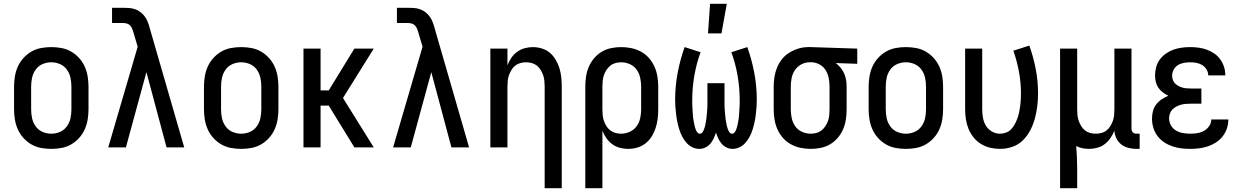

<svg xmlns="http://www.w3.org/2000/svg" viewBox="-20 -776 6540 1011"><path d="M250 8Q223 8 196 3Q169 -2 145.5 -15.5Q122 -29 103.5 -49.5Q85 -70 74 -94.5Q63 -119 58.5 -146Q54 -173 54 -200V-320Q54 -347 58.5 -374Q63 -401 74 -425.5Q85 -450 103.5 -470.5Q122 -491 145.5 -504.5Q169 -518 196 -523Q223 -528 250 -528Q277 -528 304 -523Q331 -518 354.5 -504.5Q378 -491 396.5 -470.5Q415 -450 426 -425.5Q437 -401 441.5 -374Q446 -347 446 -320V-200Q446 -173 441.5 -146Q437 -119 426 -94.5Q415 -70 396.5 -49.5Q378 -29 354.5 -15.5Q331 -2 304 3Q277 8 250 8ZM250 -72Q274 -72 296 -81.5Q318 -91 332 -110.5Q346 -130 351 -153Q356 -176 356 -200V-320Q356 -344 351 -367Q346 -390 332 -409.5Q318 -429 296 -438.5Q274 -448 250 -448Q226 -448 204 -438.5Q182 -429 168 -409.5Q154 -390 149 -367Q144 -344 144 -320V-200Q144 -176 149 -153Q154 -130 168 -110.5Q182 -91 204 -81.5Q226 -72 250 -72Z M550 0 705 -530 683 -604V-605Q680 -615 676 -625Q672 -635 664.5 -642.5Q657 -650 646.5 -652.5Q636 -655 625 -655H570V-735H625Q642 -735 658.5 -734Q675 -733 691 -727.5Q707 -722 720.5 -711.5Q734 -701 743.5 -687.5Q753 -674 759 -658Q765 -642 769 -626L950 0H857L751 -396L643 0Z M1250 8Q1223 8 1196 3Q1169 -2 1145.5 -15.5Q1122 -29 1103.5 -49.5Q1085 -70 1074 -94.5Q1063 -119 1058.5 -146Q1054 -173 1054 -200V-320Q1054 -347 1058.5 -374Q1063 -401 1074 -425.5Q1085 -450 1103.5 -470.5Q1122 -491 1145.5 -504.5Q1169 -518 1196 -523Q1223 -528 1250 -528Q1277 -528 1304 -523Q1331 -518 1354.5 -504.5Q1378 -491 1396.5 -470.5Q1415 -450 1426 -425.5Q1437 -401 1441.5 -374Q1446 -347 1446 -320V-200Q1446 -173 1441.5 -146Q1437 -119 1426 -94.5Q1415 -70 1396.5 -49.5Q1378 -29 1354.5 -15.5Q1331 -2 1304 3Q1277 8 1250 8ZM1250 -72Q1274 -72 1296 -81.5Q1318 -91 1332 -110.5Q1346 -130 1351 -153Q1356 -176 1356 -200V-320Q1356 -344 1351 -367Q1346 -390 1332 -409.5Q1318 -429 1296 -438.5Q1274 -448 1250 -448Q1226 -448 1204 -438.5Q1182 -429 1168 -409.5Q1154 -390 1149 -367Q1144 -344 1144 -320V-200Q1144 -176 1149 -153Q1154 -130 1168 -110.5Q1182 -91 1204 -81.5Q1226 -72 1250 -72Z M1578 0V-520H1668V-300H1711L1846 -520H1948L1786 -260L1948 0H1846L1711 -220H1668V0Z M2050 0 2205 -530 2183 -604V-605Q2180 -615 2176 -625Q2172 -635 2164.5 -642.5Q2157 -650 2146.5 -652.5Q2136 -655 2125 -655H2070V-735H2125Q2142 -735 2158.5 -734Q2175 -733 2191 -727.5Q2207 -722 2220.5 -711.5Q2234 -701 2243.5 -687.5Q2253 -674 2259 -658Q2265 -642 2269 -626L2450 0H2357L2251 -396L2143 0Z M2848 215V-320Q2848 -335 2846.5 -350.5Q2845 -366 2840 -380Q2835 -394 2827 -407.5Q2819 -421 2807 -430.5Q2795 -440 2780 -444Q2765 -448 2750 -448Q2735 -448 2720 -444Q2705 -440 2693 -430.5Q2681 -421 2673 -407.5Q2665 -394 2660 -380Q2655 -366 2653.5 -350.5Q2652 -335 2652 -320V0H2562V-520H2652V-432Q2660 -453 2672.5 -471.5Q2685 -490 2703 -503Q2721 -516 2742.5 -522Q2764 -528 2786 -528Q2810 -528 2834 -520.5Q2858 -513 2876 -497.5Q2894 -482 2906.5 -460.5Q2919 -439 2926 -416Q2933 -393 2935.5 -368.5Q2938 -344 2938 -320V215Z M3062 215V-320Q3062 -347 3066 -373.5Q3070 -400 3080.5 -424.5Q3091 -449 3108.5 -469.5Q3126 -490 3148.5 -503.5Q3171 -517 3197.5 -522.5Q3224 -528 3251 -528Q3278 -528 3304.5 -522.5Q3331 -517 3355 -504Q3379 -491 3397 -470.5Q3415 -450 3426 -425.5Q3437 -401 3441.5 -374Q3446 -347 3446 -320V-200Q3446 -175 3443 -150.5Q3440 -126 3432.5 -102.5Q3425 -79 3412 -58Q3399 -37 3379.5 -21.5Q3360 -6 3336 1Q3312 8 3287 8Q3265 8 3243 2Q3221 -4 3203.5 -17Q3186 -30 3173 -48.5Q3160 -67 3152 -88V215ZM3251 -72Q3274 -72 3296 -82Q3318 -92 3332 -111Q3346 -130 3351 -153.5Q3356 -177 3356 -200V-320Q3356 -343 3351 -366.5Q3346 -390 3332.5 -409Q3319 -428 3297 -438Q3275 -448 3251 -448Q3236 -448 3221 -444Q3206 -440 3194 -430.5Q3182 -421 3173.5 -408Q3165 -395 3160 -380.5Q3155 -366 3153.5 -350.5Q3152 -335 3152 -320V-200Q3152 -185 3153.5 -169.5Q3155 -154 3160 -139.5Q3165 -125 3173 -112Q3181 -99 3193.5 -89.5Q3206 -80 3221 -76Q3236 -72 3251 -72Z M3708 -600 3719 -756H3807L3779 -600ZM3663 8Q3643 8 3625 -1Q3607 -10 3594 -25Q3581 -40 3572 -57.5Q3563 -75 3557 -94Q3551 -113 3547 -132Q3543 -151 3540.5 -171Q3538 -191 3536.5 -210.5Q3535 -230 3535 -250Q3535 -321 3548 -391Q3561 -461 3585 -528L3669 -501Q3647 -441 3636 -377Q3625 -313 3625 -248Q3625 -240 3625 -232.5Q3625 -225 3625.5 -217Q3626 -209 3626.5 -201Q3627 -193 3627.5 -185.5Q3628 -178 3628.5 -170Q3629 -162 3630 -154Q3631 -146 3632.5 -138.5Q3634 -131 3635.5 -123Q3637 -115 3639 -107.5Q3641 -100 3644 -92.5Q3647 -85 3652 -78.5Q3657 -72 3665 -72Q3674 -72 3679 -79.5Q3684 -87 3687 -94.5Q3690 -102 3692 -110.5Q3694 -119 3695.5 -127Q3697 -135 3698.5 -143.5Q3700 -152 3700.5 -160Q3701 -168 3702 -176.5Q3703 -185 3703.5 -193.5Q3704 -202 3704.5 -210Q3705 -218 3705 -226.5Q3705 -235 3705 -243.5Q3705 -252 3705 -260V-338H3795V-260Q3795 -252 3795 -243.5Q3795 -235 3795 -226.5Q3795 -218 3795.5 -210Q3796 -202 3796.5 -193.5Q3797 -185 3798 -176.5Q3799 -168 3799.5 -160Q3800 -152 3801.5 -143.5Q3803 -135 3804.5 -127Q3806 -119 3808 -110.5Q3810 -102 3813 -94.5Q3816 -87 3821 -79.5Q3826 -72 3835 -72Q3843 -72 3848 -78.5Q3853 -85 3856 -92.5Q3859 -100 3861 -107.5Q3863 -115 3864.5 -123Q3866 -131 3867.5 -138.5Q3869 -146 3870 -154Q3871 -162 3871.5 -170Q3872 -178 3872.5 -185.5Q3873 -193 3873.5 -201Q3874 -209 3874.5 -217Q3875 -225 3875 -232.5Q3875 -240 3875 -248Q3875 -313 3864 -377Q3853 -441 3831 -501L3915 -528Q3939 -461 3952 -391Q3965 -321 3965 -250Q3965 -230 3963.5 -210.5Q3962 -191 3959.5 -171Q3957 -151 3953 -132Q3949 -113 3943 -94Q3937 -75 3928 -57.5Q3919 -40 3906 -25Q3893 -10 3875 -1Q3857 8 3837 8Q3821 8 3805.5 0.5Q3790 -7 3779.5 -19.5Q3769 -32 3762 -47Q3755 -62 3750 -78Q3745 -62 3738 -47Q3731 -32 3720.5 -19.5Q3710 -7 3694.5 0.5Q3679 8 3663 8Z M4249 8Q4222 8 4195.5 2.5Q4169 -3 4145 -16Q4121 -29 4103 -49.5Q4085 -70 4074 -94.5Q4063 -119 4058.5 -146Q4054 -173 4054 -200V-320Q4054 -346 4058 -371.5Q4062 -397 4072 -421Q4082 -445 4098.5 -465.5Q4115 -486 4137.5 -499.5Q4160 -513 4185 -520.5Q4210 -528 4236 -528H4250L4494 -520V-440L4381 -444Q4395 -433 4406.5 -419Q4418 -405 4425 -389Q4432 -373 4435 -355.5Q4438 -338 4438 -320V-200Q4438 -173 4434 -146.5Q4430 -120 4419.5 -95.5Q4409 -71 4391.5 -50.5Q4374 -30 4351.5 -16.5Q4329 -3 4302.5 2.5Q4276 8 4249 8ZM4249 -72Q4264 -72 4279 -76Q4294 -80 4306 -89.5Q4318 -99 4326.5 -112Q4335 -125 4340 -139.5Q4345 -154 4346.5 -169.5Q4348 -185 4348 -200V-320Q4348 -342 4344 -363.5Q4340 -385 4329 -404Q4318 -423 4299 -434.5Q4280 -446 4258 -448H4243Q4220 -448 4199.5 -437Q4179 -426 4166 -407Q4153 -388 4148.5 -365.5Q4144 -343 4144 -320V-200Q4144 -177 4149 -153.5Q4154 -130 4167.5 -111Q4181 -92 4203 -82Q4225 -72 4249 -72Z M4750 8Q4723 8 4696 3Q4669 -2 4645.5 -15.5Q4622 -29 4603.5 -49.5Q4585 -70 4574 -94.5Q4563 -119 4558.5 -146Q4554 -173 4554 -200V-320Q4554 -347 4558.5 -374Q4563 -401 4574 -425.5Q4585 -450 4603.5 -470.5Q4622 -491 4645.5 -504.5Q4669 -518 4696 -523Q4723 -528 4750 -528Q4777 -528 4804 -523Q4831 -518 4854.5 -504.5Q4878 -491 4896.5 -470.5Q4915 -450 4926 -425.5Q4937 -401 4941.5 -374Q4946 -347 4946 -320V-200Q4946 -173 4941.5 -146Q4937 -119 4926 -94.5Q4915 -70 4896.5 -49.5Q4878 -29 4854.5 -15.5Q4831 -2 4804 3Q4777 8 4750 8ZM4750 -72Q4774 -72 4796 -81.5Q4818 -91 4832 -110.5Q4846 -130 4851 -153Q4856 -176 4856 -200V-320Q4856 -344 4851 -367Q4846 -390 4832 -409.5Q4818 -429 4796 -438.5Q4774 -448 4750 -448Q4726 -448 4704 -438.5Q4682 -429 4668 -409.5Q4654 -390 4649 -367Q4644 -344 4644 -320V-200Q4644 -176 4649 -153Q4654 -130 4668 -110.5Q4682 -91 4704 -81.5Q4726 -72 4750 -72Z M5246 8Q5220 8 5194 2Q5168 -4 5145.5 -18Q5123 -32 5106.5 -52.5Q5090 -73 5080 -97.5Q5070 -122 5066 -148Q5062 -174 5062 -200V-520H5152V-200Q5152 -178 5156 -155.5Q5160 -133 5171.5 -114Q5183 -95 5203 -83.5Q5223 -72 5245 -72Q5262 -72 5278 -78Q5294 -84 5305 -96Q5316 -108 5324 -123Q5332 -138 5337.5 -153.5Q5343 -169 5346.5 -185.5Q5350 -202 5352 -218Q5354 -234 5355 -250.5Q5356 -267 5356 -284Q5356 -341 5345.5 -398Q5335 -455 5316 -509L5400 -536Q5422 -475 5434 -411.5Q5446 -348 5446 -284Q5446 -251 5442 -218Q5438 -185 5429.5 -153Q5421 -121 5405.5 -91Q5390 -61 5366.5 -37.5Q5343 -14 5311 -3Q5279 8 5246 8Z M5562 215V-520H5652V-200Q5652 -185 5653.5 -169.5Q5655 -154 5660 -140Q5665 -126 5673 -112.5Q5681 -99 5693 -89.5Q5705 -80 5720 -76Q5735 -72 5750 -72Q5765 -72 5780 -76Q5795 -80 5807 -89.5Q5819 -99 5827 -112.5Q5835 -126 5840 -140Q5845 -154 5846.5 -169.5Q5848 -185 5848 -200V-520H5938V-99Q5938 -93 5939.5 -88Q5941 -83 5945 -79Q5949 -75 5954 -73.5Q5959 -72 5965 -72H5981V8H5965Q5944 8 5923 3Q5902 -2 5885 -15Q5868 -28 5858.5 -47.5Q5849 -67 5848 -88Q5840 -68 5827.5 -49.5Q5815 -31 5797.5 -17.5Q5780 -4 5758 2Q5736 8 5714 8Q5697 8 5679.5 4.5Q5662 1 5647 -7Q5649 21 5650.5 50Q5652 79 5652 107V215Z M6247 8Q6223 8 6199 5Q6175 2 6152 -6Q6129 -14 6109 -27.5Q6089 -41 6074.5 -60.5Q6060 -80 6053 -103.5Q6046 -127 6046 -151Q6046 -171 6051 -190.5Q6056 -210 6068 -226Q6080 -242 6097 -253Q6114 -264 6132 -272Q6117 -279 6103 -289.5Q6089 -300 6079.5 -314Q6070 -328 6066 -345Q6062 -362 6062 -379Q6062 -401 6068 -423Q6074 -445 6087.5 -463Q6101 -481 6119.5 -494Q6138 -507 6159 -514.5Q6180 -522 6202.5 -525Q6225 -528 6247 -528Q6269 -528 6291.5 -525Q6314 -522 6334.5 -514.5Q6355 -507 6373.5 -494.5Q6392 -482 6405 -464Q6418 -446 6425 -424.5Q6432 -403 6432 -381V-379H6342Q6342 -396 6333 -410.5Q6324 -425 6310 -433.5Q6296 -442 6280 -445Q6264 -448 6247 -448Q6231 -448 6214 -445Q6197 -442 6183 -433.5Q6169 -425 6160.5 -409.5Q6152 -394 6152 -378Q6152 -367 6155.5 -356Q6159 -345 6167 -337Q6175 -329 6185 -323.5Q6195 -318 6205.5 -315Q6216 -312 6227.5 -311Q6239 -310 6250 -310H6306V-230H6250Q6237 -230 6224 -229Q6211 -228 6198.5 -224.5Q6186 -221 6174.5 -215Q6163 -209 6154 -200Q6145 -191 6140.5 -178.5Q6136 -166 6136 -153Q6136 -133 6146 -115.5Q6156 -98 6172.5 -88.5Q6189 -79 6208.5 -75.5Q6228 -72 6247 -72Q6266 -72 6284.5 -75Q6303 -78 6319.5 -87Q6336 -96 6347 -112Q6358 -128 6358 -147H6448V-146Q6448 -123 6440.5 -100Q6433 -77 6418 -58Q6403 -39 6383 -26Q6363 -13 6340.5 -5.5Q6318 2 6294.5 5Q6271 8 6247 8Z"/></svg>

Font: Iosevka SS18 Medium
Style: Regular
Weight: 500
Monospace: yes
Designer: Belleve Invis
Foundry: Belleve Invis
Version: Version 25.1.1; ttfautohint (v1.8.4)